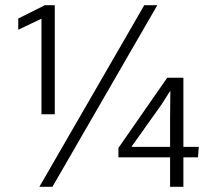

<svg xmlns="http://www.w3.org/2000/svg" viewBox="-20 -716 801 736"><path d="M139 -644H138L50 -602V-645L152 -696H190V-278H139ZM583 -696 181 0H131L533 -696ZM632 0V-266L633 -366L632 -367L599 -315L485 -155V-153H742L739 -113H434V-149L621 -418H683V0Z"/></svg>

Font: Murecho Thin Light
Style: Regular
Weight: 300
Version: Version 1.010